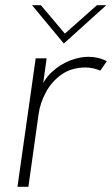

<svg xmlns="http://www.w3.org/2000/svg" viewBox="-20 -717 430 737"><path d="M47 0 117 -493H159L141 -363L130 -364Q147 -411 179 -440.5Q211 -470 248.5 -484.5Q286 -499 319 -499Q337 -499 355 -495Q373 -491 390 -482L365 -446Q354 -451 338.5 -454.5Q323 -458 309 -458Q255 -458 217 -431.5Q179 -405 156.5 -363.5Q134 -322 128 -278L89 0ZM225 -550 103 -697H137L229 -588L352 -697H388Z"/></svg>

Font: Hanken Grotesk ExtraLight
Style: Italic
Weight: 250
Italic angle: -8°
Designer: Alfredo Marco Pradil
Foundry: Hanken Design Co.
Version: Version 3.013